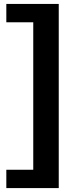

<svg xmlns="http://www.w3.org/2000/svg" viewBox="-20 -744 373 971"><path d="M12 207.2V114.5H148.2V-631.3H12V-724.1H277.1V207.2Z"/></svg>

Font: Ramabhadra
Style: Regular
Weight: 400
Designer: Purushoth Kumar Guthula
Foundry: Andhrapradesh Society for Knowledge Networks
Version: Version 1.0.5; ttfautohint (vUNKNOWN) -l 7 -r 28 -G 50 -x 13